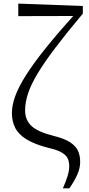

<svg xmlns="http://www.w3.org/2000/svg" viewBox="-20 -828 495 1071"><path d="M330.6 222.7Q347.8 184.3 357 154.3Q366.2 124.2 366.2 98.6Q366.2 76.6 358.6 57.9Q351 39.3 326.1 23.8Q301.2 8.3 248.6 -3.5Q172.7 -23.2 128.3 -50.5Q83.8 -77.8 65.1 -114.3Q46.4 -150.8 46.4 -197.1Q46.4 -240.2 64.8 -291.5Q83.3 -342.9 124.9 -408.5Q166.5 -474.2 235.7 -560.4Q304.9 -646.5 406.5 -759.3L395.6 -725.2V-738.8L82 -738V-807.9L442 -794.5V-752.1Q351.1 -643.6 289.5 -562.3Q227.8 -481 190.6 -419.2Q153.4 -357.5 136.8 -307.6Q120.1 -257.8 120.1 -212.4Q120.1 -158.2 155.8 -125.1Q191.4 -92 279.7 -69.9Q340.5 -54.9 372.3 -33.6Q404.1 -12.2 415.7 14.7Q427.2 41.6 427.2 74.4Q427.2 109.7 411.9 144.6Q396.5 179.4 367.1 222.7Z"/></svg>

Font: Noto Serif HK ExtraLight
Style: Regular
Weight: 200
Designer: Ryoko NISHIZUKA 西塚涼子 (kana & ideographs); Frank Grießhammer (Latin, Greek & Cyrillic); Wenlong ZHANG 张文龙 (bopomofo); San
Foundry: Adobe
Version: Version 2.002-H1;hotconv 1.1.0;makeotfexe 2.6.0